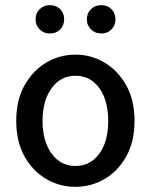

<svg xmlns="http://www.w3.org/2000/svg" viewBox="-20 -713 586 745"><path d="M273 12Q212 12 160 -18Q108 -48 75.5 -105.5Q43 -163 43 -244Q43 -325 75.5 -382.5Q108 -440 160 -470.5Q212 -501 273 -501Q333 -501 385 -470.5Q437 -440 469.5 -382.5Q502 -325 502 -244Q502 -163 469.5 -105.5Q437 -48 385 -18Q333 12 273 12ZM273 -69Q312 -69 340.5 -91Q369 -113 384.5 -152Q400 -191 400 -244Q400 -296 384.5 -335.5Q369 -375 340.5 -397Q312 -419 273 -419Q234 -419 205.5 -397Q177 -375 161 -335.5Q145 -296 145 -244Q145 -191 161 -152Q177 -113 205.5 -91Q234 -69 273 -69ZM173 -583Q150 -583 134 -599Q118 -615 118 -638Q118 -662 134 -677.5Q150 -693 173 -693Q198 -693 213.5 -677.5Q229 -662 229 -638Q229 -615 213.5 -599Q198 -583 173 -583ZM373 -583Q349 -583 333 -599Q317 -615 317 -638Q317 -662 333 -677.5Q349 -693 373 -693Q397 -693 412.5 -677.5Q428 -662 428 -638Q428 -615 412.5 -599Q397 -583 373 -583Z"/></svg>

Font: Source Sans 3 Medium
Style: Regular
Weight: 500
Designer: Paul D. Hunt
Foundry: Adobe
Version: Version 3.052;hotconv 1.1.0;makeotfexe 2.6.0